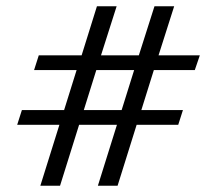

<svg xmlns="http://www.w3.org/2000/svg" viewBox="-20 -594 703 614"><path d="M109 0 170 -195H35L50 -242H185L225 -370H89L104 -417H241L290 -574H353L303 -417H424L474 -574H537L487 -417H619L603 -370H472L432 -242H565L550 -195H417L356 0H293L354 -195H233L172 0ZM369 -242 409 -370H288L248 -242Z"/></svg>

Font: Smooch Sans
Style: Bold
Weight: 700
Designer: Robert E. Leuschke
Foundry: Robert E. Leuschke
Version: Version 1.010